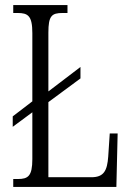

<svg xmlns="http://www.w3.org/2000/svg" viewBox="-20 -734 516 754"><path d="M32 0H437L442 -210H411L405 -119C401 -64 388 -38 339 -38H170V-333L296 -426V-471L170 -375V-606C170 -672 183 -683 226 -683H245V-714H32V-683H49C90 -683 107 -672 107 -604V-336L30 -277V-236L107 -293V-109C107 -42 90 -31 50 -31H32Z"/></svg>

Font: Noto Serif Georgian ExtraCondensed Light
Style: Regular
Weight: 300
Width: 2
Designer: Monotype Design Team, Akaki Razmadze
Foundry: Google LLC
Version: Version 2.003